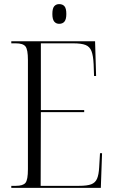

<svg xmlns="http://www.w3.org/2000/svg" viewBox="-20 -915 555 935"><path d="M35 0V-10H57Q92 -10 104 -24.5Q116 -39 116 -91V-623Q116 -674 104 -689Q92 -704 57 -704H35V-714H443L448 -545H438L436 -602Q434 -644 425.5 -666Q417 -688 396.5 -696Q376 -704 337 -704H179V-379H390V-369H179L178 -10H365Q404 -10 424 -17.5Q444 -25 452.5 -44.5Q461 -64 463 -101L467 -169H477L471 0ZM268 -799Q253 -799 244 -810Q235 -821 235 -847Q235 -874 244 -884.5Q253 -895 268 -895Q285 -895 294 -884.5Q303 -874 303 -847Q303 -821 294 -810Q285 -799 268 -799Z"/></svg>

Font: Noto Serif Display Condensed Light
Style: Regular
Weight: 300
Width: 3
Designer: Monotype Design Team
Foundry: Monotype Imaging Inc.
Version: Version 2.009